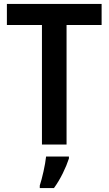

<svg xmlns="http://www.w3.org/2000/svg" viewBox="-20 -734 551 975"><path d="M318 0V-607H496V-714H15V-607H193V0ZM330 71V61H214C210 102 194 172 182 208V221H254C287 176 315 117 330 71Z"/></svg>

Font: Noto Sans Lao Looped SemiCondensed SemiBold
Style: Regular
Weight: 600
Width: 4
Designer: Mark Frömberg, Ben Mitchell
Foundry: The Fontpad Ltd
Version: Version 1.002